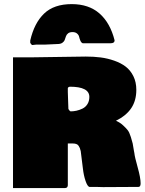

<svg xmlns="http://www.w3.org/2000/svg" viewBox="-20 -958 725 958"><path d="M341.8 -797.9Q327.6 -797.9 319.8 -791.7Q312 -785.6 309.1 -776.9Q306.2 -768.1 303 -759.3Q299.8 -750.5 291 -744.4Q282.2 -738.3 266.6 -738.3Q205.1 -735.4 203.1 -735.4H160.2Q156.7 -735.4 151.1 -734.4Q145.5 -733.4 142.6 -733.4Q139.6 -733.4 137.7 -735.1Q135.7 -736.8 134 -739.7Q132.3 -742.7 130.9 -744.1V-755.9Q150.9 -843.3 200.2 -890.4Q249.5 -937.5 337.9 -937.5Q423.3 -937.5 476.6 -890.6Q529.8 -843.8 551.8 -756.8Q551.8 -742.2 532.2 -742.2H392.6Q385.3 -745.1 381.1 -754.9Q377 -764.6 375 -773.9Q373 -783.2 364.7 -790.5Q356.4 -797.9 341.8 -797.9ZM44.9 -671.9H135.7Q177.7 -671.9 270 -673.8Q362.3 -675.8 408.2 -675.8Q447.8 -675.8 482.2 -671.4Q516.6 -667 550 -655.3Q583.5 -643.6 607.2 -625.5Q630.9 -607.4 645.5 -577.9Q660.2 -548.3 660.2 -509.8Q660.2 -456.5 635.3 -418.9Q610.4 -381.3 558.6 -355.5Q579.1 -346.7 594.2 -332.5Q609.4 -318.4 617.4 -308.1Q625.5 -297.9 633.1 -273.7Q640.6 -249.5 642.1 -241.9Q643.6 -234.4 648.4 -204.6Q649.9 -197.8 650.4 -194.3Q652.3 -174.8 667 -122.8Q681.6 -70.8 681.6 -43Q681.6 -25.4 670.9 -25.4Q641.6 -25.4 582.3 -24.9Q522.9 -24.4 494.1 -24.4Q482.4 -25.4 459 -25.4H425.8Q416 -28.3 406.7 -55.7Q397.5 -83 393.6 -117.2L382.8 -204.1Q379.9 -214.8 378.2 -219.5Q376.5 -224.1 372.1 -230.7Q367.7 -237.3 360.1 -239.7Q352.5 -242.2 340.8 -242.2H318.4V-46.9Q318.4 -45.4 318.4 -42.2Q318.4 -39.1 318.4 -37.8Q318.4 -36.6 318.4 -34.2Q318.4 -31.7 317.9 -30.5Q317.4 -29.3 316.9 -27.3Q316.4 -25.4 315.7 -24.7Q314.9 -23.9 313.7 -22.7Q312.5 -21.5 310.8 -21Q309.1 -20.5 306.9 -20Q304.7 -19.5 301.8 -19.5H44.9ZM321.3 -414.1Q322.3 -413.1 324.2 -409.9Q326.2 -406.7 328.1 -404.8Q330.1 -402.8 332 -402.3Q346.7 -402.3 361.3 -405.5Q376 -408.7 391.4 -416Q406.7 -423.3 416.3 -438.5Q425.8 -453.6 425.8 -474.6Q425.8 -525.4 328.1 -525.4Q318.4 -522.9 318.4 -517.6V-499Q318.4 -484.9 319.8 -456.5Q321.3 -428.2 321.3 -414.1Z"/></svg>

Font: Bowlby One SC
Style: Regular
Weight: 400
Width: 1
Version: Version 1.2